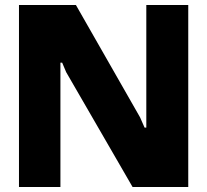

<svg xmlns="http://www.w3.org/2000/svg" viewBox="-20 -749 829 769"><path d="M56 0V-729H284L541 -279L559 -238H566V-729H734V0H511L245 -460L229 -498H222V0Z"/></svg>

Font: Hubot Sans
Style: Bold
Weight: 700
Designer: Deni Anggara
Foundry: GitHub, Inc., Subsidiary of Microsoft Corporation
Version: Version 2.000